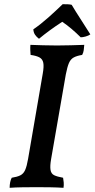

<svg xmlns="http://www.w3.org/2000/svg" viewBox="-20 -893 451 916"><path d="M184 -542Q190 -576 186.5 -593.5Q183 -611 168.5 -619Q154 -627 126 -631Q125 -642 124.5 -654Q124 -666 125 -679Q154 -678 186 -677Q218 -676 252 -676Q285 -676 317.5 -677Q350 -678 382 -679Q381 -666 379.5 -654Q378 -642 372 -631Q347 -627 332 -619Q317 -611 309 -592.5Q301 -574 294 -538L224 -135Q218 -101 221 -82.5Q224 -64 238.5 -57Q253 -50 281 -45Q283 -35 284 -22.5Q285 -10 283 3Q251 1 219.5 0.5Q188 0 155 0Q122 0 87.5 0.5Q53 1 26 3Q26 -11 28.5 -23.5Q31 -36 36 -45Q62 -49 77 -56.5Q92 -64 100 -82Q108 -100 114 -135ZM166 -708Q154 -717 147 -727.5Q140 -738 139 -753Q174 -777 210 -809Q246 -841 279 -873Q294 -873 304.5 -872.5Q315 -872 322 -870Q341 -838 363.5 -803.5Q386 -769 411 -729Q403 -723 389 -719Q375 -715 365 -715Q344 -736 321 -755.5Q298 -775 277 -789Q246 -769 218 -748.5Q190 -728 166 -708Z"/></svg>

Font: Vollkorn Medium
Style: Italic
Weight: 500
Italic angle: -11°
Designer: Friedrich Althausen
Foundry: Friedrich Althausen
Version: Version 5.000